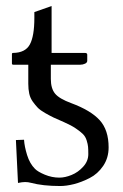

<svg xmlns="http://www.w3.org/2000/svg" viewBox="-20 -604 409 636"><path d="M73.7 -389.6H24.4Q19.5 -389.6 19.5 -393.6V-424.8Q19.5 -428.7 23.4 -428.7Q64 -429.2 78.9 -456.8Q93.8 -484.4 93.8 -544.9V-564L150.9 -584V-428.7H261.2Q269 -428.7 269 -422.9V-402.8Q269 -396.5 261.7 -393.1Q254.4 -389.6 245.6 -389.6H148.4V-342.3Q148.4 -311 162.4 -293.9Q176.3 -276.9 216.3 -262.2Q280.8 -238.3 310.3 -205.8Q339.8 -173.3 339.8 -115.7Q339.8 -81.1 321.8 -54.4Q303.7 -27.8 276.9 -14.2Q250 -0.5 224.9 5.9Q199.7 12.2 179.2 12.2Q122.1 12.2 82 1.5Q73.2 -1 63 -1Q54.2 -1 39.6 2L32.7 -140.1L59.6 -141.1Q61 -118.7 69.8 -90.3Q78.6 -62 95.7 -44.9Q105 -35.2 128.4 -25.4Q151.9 -15.6 176.8 -15.6Q195.3 -15.6 217 -24.4Q238.8 -33.2 255.6 -51.8Q272.5 -70.3 272.5 -93.3Q272.5 -109.4 271.7 -117.7Q271 -126 267.1 -138.7Q263.2 -151.4 254.9 -159.7Q246.6 -168 231.2 -178.5Q215.8 -189 192.4 -199.2Q169.4 -209 157.7 -214.6Q146 -220.2 129.6 -229.5Q113.3 -238.8 105.2 -247.1Q97.2 -255.4 88.6 -267.3Q80.1 -279.3 76.9 -293.7Q73.7 -308.1 73.7 -326.7Z"/></svg>

Font: Libertinage
Style: l
Weight: 400
Designer: OSP
Foundry: OSP
Version: Version 1.0; 2008; OFL relea